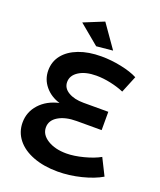

<svg xmlns="http://www.w3.org/2000/svg" viewBox="-165 -1012 936 1123"><g transform="rotate(20 303.5 -450.0)"><path d="M293 -910 394 -766 292 -756 168 -859ZM178 -210Q178 -165 224.5 -136Q271 -107 342 -107Q389 -107 448.5 -122.5Q508 -138 547 -160L599 -56Q550 -27 476 -8.5Q402 10 330 10Q244 10 178 -15Q112 -40 76 -85.5Q40 -131 40 -190Q40 -256 84.5 -305Q129 -354 204 -371Q147 -388 112 -430.5Q77 -473 77 -528Q77 -583 109.5 -624Q142 -665 202 -688Q262 -711 342 -711Q403 -711 466 -698Q529 -685 569 -664L526 -559Q489 -575 442.5 -585Q396 -595 353 -595Q286 -595 245 -569Q204 -543 204 -502Q204 -464 241 -442Q278 -420 335 -420H490V-306H335Q265 -306 221.5 -280Q178 -254 178 -210Z"/></g></svg>

Font: TypoPRO Montserrat Alternates
Style: Regular
Weight: 500
Designer: Julieta Ulanovsky
Foundry: Julieta Ulanovsky
Version: Version 6.001